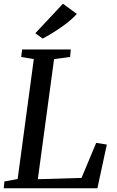

<svg xmlns="http://www.w3.org/2000/svg" viewBox="-24 -1008 626 1028"><path d="M497.5 0H-4L-0.5 -36.5L70.5 -49.5L157 -691.5L89.5 -703L94.5 -743H355L351.5 -703L265.5 -691.5L178.5 -48.5L412.5 -55.5L491 -243L548 -234ZM165 -830 313 -988 387.5 -933.5Q356 -898.5 303.8 -862.2Q251.5 -826 204.5 -801.5Z"/></svg>

Font: Merriweather Text
Style: Italic
Weight: 400
Italic angle: -7.8°
Designer: Eben Sorkin
Foundry: Eben Sorkin
Version: Version 2.100